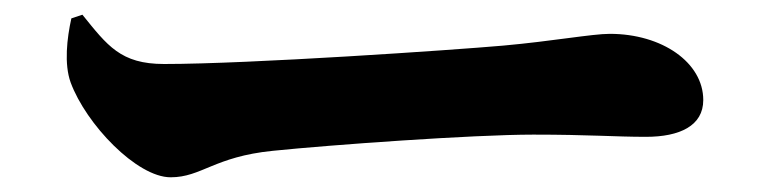

<svg xmlns="http://www.w3.org/2000/svg" viewBox="-20 -500 1040 261"><path d="M77 -475C71 -448 67 -413 76 -388C97 -331 166 -259 212 -259C254 -259 271 -287 351 -295C429 -303 623 -317 705 -317C781 -317 816 -314 858 -314C904 -314 936 -329 936 -364C936 -415 880 -454 809 -454C785 -454 731 -444 664 -438C596 -432 319 -413 203 -413C144 -413 126 -438 92 -480Z"/></svg>

Font: Noto Serif TC Black
Style: Regular
Weight: 900
Version: Version 1.001;PS 1.001;hotconv 16.6.54;makeotf.lib2.5.65590